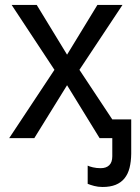

<svg xmlns="http://www.w3.org/2000/svg" viewBox="-20 -556 563 773"><path d="M199.2 -274.9 26.9 -536.1H127.9L250 -335.9L372.1 -536.1H473.1L299.8 -274.9L481.9 0H380.9L250 -212.9L118.2 0H17.1ZM508.3 -75.2V63Q507.8 95.2 501.5 120.1Q495.1 145 481.2 162.1Q467.3 179.2 445.6 188Q423.8 196.8 393.1 196.8Q374.5 196.8 359.1 192.6Q343.8 188.5 333 184.1V110.8Q339.8 114.3 354.2 117.7Q368.7 121.1 385.3 121.1Q407.7 121.1 419.9 109.1Q432.1 97.2 432.1 73.2V-75.2Z"/></svg>

Font: Genotype
Style: Regular
Weight: 400
Foundry: Ascender Corporation
Version: Version 1.00